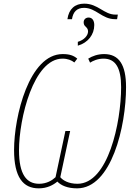

<svg xmlns="http://www.w3.org/2000/svg" viewBox="-20 -1021 714 1051"><path d="M349 -916H374C380 -956 401 -978 440 -978C506 -978 538 -916 610 -916H621L625 -941H612C549 -941 517 -1001 441 -1001C391 -1001 357 -973 349 -916ZM406 -792V-771C462 -787 496 -832 496 -884C496 -907 486 -925 465 -925C450 -925 438 -915 438 -899C438 -888 442 -881 448 -876C456 -868 462 -862 462 -849C462 -826 440 -802 406 -792ZM192 10C238 10 271 -8 294 -27C314 -6 349 10 402 10C590 10 670 -329 670 -544C670 -667 631 -725 550 -725C515 -725 485 -714 463 -700L473 -678C489 -688 514 -700 547 -700C613 -700 643 -649 643 -544C643 -351 572 -15 404 -15C356 -15 325 -33 310 -51L364 -304H338L284 -51C266 -34 236 -15 194 -15C126 -15 84 -65 84 -198C84 -373 164 -700 322 -700C351 -700 372 -691 387 -679L403 -700C383 -717 361 -725 323 -725C140 -725 57 -385 57 -200C57 -51 106 10 192 10Z"/></svg>

Font: Noto Sans Condensed Thin
Style: Italic
Weight: 100
Width: 3
Italic angle: -12°
Designer: Monotype Design Team
Foundry: Monotype Imaging Inc.
Version: Version 2.013